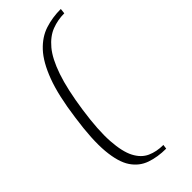

<svg xmlns="http://www.w3.org/2000/svg" viewBox="-193 -554 626 626"><g transform="rotate(-45 120.5 -240.5)"><path d="M238 -505Q208 -505 180.5 -494.5Q153 -484 129.5 -456Q106 -428 88 -375.5Q70 -323 58 -240Q46 -157 49.5 -104.5Q53 -52 68 -23.5Q83 5 107.5 16Q132 27 163 27L161 42Q122 42 90.5 31Q59 20 39.5 -9Q20 -38 15 -93.5Q10 -149 23 -239Q35 -329 56 -385Q77 -441 105 -471Q133 -501 167 -512Q201 -523 240 -523Z"/></g></svg>

Font: Genos Thin ExtraLight
Style: Italic
Weight: 250
Italic angle: -8°
Version: Version 1.010